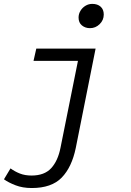

<svg xmlns="http://www.w3.org/2000/svg" viewBox="-38 -731 658 968"><path d="M122 217Q76 217 40 203Q4 189 -18 173L15 118Q37 134 62.5 144Q88 154 121 154Q186 154 220 117Q254 80 267 14L355 -424H131L145 -486H444L344 15Q324 112 273 164.5Q222 217 122 217ZM415.7 -589Q392 -589 375 -602.9Q358.1 -616.8 358.1 -642.5Q358.1 -661 367.8 -676.8Q377.4 -692.6 393.1 -702Q408.8 -711.4 427.2 -711.4Q453.7 -711.4 469.4 -697.3Q485.1 -683.2 485.1 -657.9Q485.1 -629.4 464.4 -609.2Q443.7 -589 415.7 -589Z"/></svg>

Font: SourceCodeVF
Style: Italic
Weight: 200
Italic angle: -11°
Monospace: yes
Designer: Paul D. Hunt, Teo Tuominen
Foundry: Adobe
Version: Version 1.026;hotconv 1.1.0;makeotfexe 2.6.0